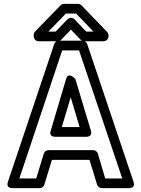

<svg xmlns="http://www.w3.org/2000/svg" viewBox="-20 -946 730 991"><path d="M461 -171H230C219 -171 209 -163 206 -153L167 -25H80L301 -686H388L611 -25H523L485 -153C482 -164 471 -171 461 -171ZM442 -121 481 7C484 17 494 25 505 25H645C683 25 669 -8 669 -8L430 -719C427 -728 417 -736 406 -736H283C274 -736 264 -730 260 -719L21 -8C9 28 45 25 45 25H185C195 25 206 18 209 7L248 -121ZM265 -240H425C427 -240 459 -239 449 -272L369 -538C369 -538 333 -580 321 -538L242 -272C241 -270 230 -240 265 -240ZM299 -290 345 -444 391 -290ZM462 -783H425L365 -846C356 -856 339 -857 328 -846L267 -783H230L320 -876H373ZM540 -764C540 -769 538 -776 533 -781L401 -918C397 -922 390 -926 383 -926H310C304 -926 297 -923 292 -918L161 -783C157 -779 154 -773 154 -766V-758C154 -747 164 -733 179 -733H278C284 -733 291 -736 296 -741L346 -793L396 -741C400 -737 407 -733 414 -733H515C526 -733 540 -743 540 -758Z"/></svg>

Font: Asimov
Style: NarOu
Weight: 500
Designer: Google
Version: Version 2.000980; 2014